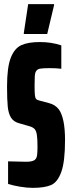

<svg xmlns="http://www.w3.org/2000/svg" viewBox="-20 -899 345 927"><path d="M19 -11V-120L106 -118Q140 -118 150 -129Q157 -136 159 -149.5Q161 -163 161 -191Q161 -229 158 -248Q155 -267 147.5 -275.5Q140 -284 124 -289L72 -304Q46 -311 33.5 -330.5Q21 -350 17.5 -383.5Q14 -417 14 -481Q14 -574 32 -620Q50 -666 83 -681Q116 -696 173 -696Q228 -696 276 -680V-567Q252 -570 220 -570Q187 -570 173.5 -567.5Q160 -565 154 -555Q149 -547 148 -533Q147 -519 147 -487Q147 -453 148.5 -439.5Q150 -426 154.5 -421Q159 -416 172 -413L217 -401Q246 -394 264 -371Q294 -329 294 -223Q294 -119 276 -69Q258 -19 226.5 -5.5Q195 8 138 8Q110 8 77 2.5Q44 -3 19 -11ZM95 -735V-740L116 -879H241V-874L208 -735Z"/></svg>

Font: Saira Ultra Condensed Black
Style: Regular
Weight: 900
Width: 1
Designer: Hector Gatti with collaboration of the Omnibus-Type team
Foundry: Omnibus-Type
Version: Version 1.001; ttfautohint (v1.8)